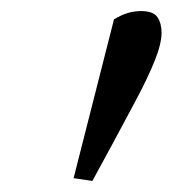

<svg xmlns="http://www.w3.org/2000/svg" viewBox="-20 -758 312 347"><path d="M113 -436 186 -723Q199 -731 211 -734.5Q223 -738 235 -738Q257 -738 264.5 -727Q272 -716 272 -699Q272 -679 259.5 -648Q247 -617 227 -579.5Q207 -542 185 -501L147 -431Z"/></svg>

Font: Source Serif 4
Style: Italic
Weight: 400
Italic angle: -12°
Designer: Frank Grießhammer
Foundry: Adobe Systems Incorporated
Version: Version 4.004;hotconv 1.0.116;makeotfexe 2.5.65601